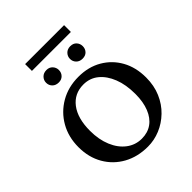

<svg xmlns="http://www.w3.org/2000/svg" viewBox="-237 -1001 1150 1150"><g transform="rotate(-45 338.0 -426.0)"><path d="M343.8 8.8Q256.8 8.8 189.9 -28.3Q123 -65.4 85 -131.3Q46.9 -197.3 46.9 -283.2Q46.9 -369.1 85.4 -436.5Q124 -503.9 191.4 -543Q258.8 -582 344.7 -582Q428.7 -582 492.7 -544.9Q556.6 -507.8 592.8 -442.9Q628.9 -377.9 628.9 -292Q628.9 -223.6 605 -168Q581.1 -112.3 540 -72.8Q499 -33.2 448.2 -12.2Q397.5 8.8 343.8 8.8ZM351.6 -50.8Q402.3 -50.8 438.5 -76.7Q474.6 -102.5 494.1 -151.4Q513.7 -200.2 513.7 -267.6Q513.7 -346.7 490.7 -404.8Q467.8 -462.9 427.7 -495.6Q387.7 -528.3 333 -528.3Q255.9 -528.3 210.4 -468.8Q165 -409.2 165 -303.7Q165 -229.5 189 -172.4Q212.9 -115.2 255.4 -83Q297.9 -50.8 351.6 -50.8ZM172.9 -861.3H502.9V-803.7H172.9ZM238.3 -640.6Q212.9 -640.6 197.8 -655.8Q182.6 -670.9 182.6 -693.4Q182.6 -714.8 197.8 -730.5Q212.9 -746.1 238.3 -746.1Q261.7 -746.1 276.4 -730.5Q291 -714.8 291 -693.4Q291 -670.9 276.4 -655.8Q261.7 -640.6 238.3 -640.6ZM439.5 -640.6Q415 -640.6 399.9 -655.8Q384.8 -670.9 384.8 -693.4Q384.8 -714.8 399.9 -730.5Q415 -746.1 439.5 -746.1Q464.8 -746.1 479 -730.5Q493.2 -714.8 493.2 -693.4Q493.2 -670.9 479 -655.8Q464.8 -640.6 439.5 -640.6Z"/></g></svg>

Font: Crimson Pro Medium
Style: Regular
Weight: 500
Designer: Jacques Le Bailly
Foundry: Baron von Fonthausen
Version: Version 1.003